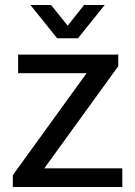

<svg xmlns="http://www.w3.org/2000/svg" viewBox="-20 -743 538 763"><path d="M101 -723H183L249 -641L314 -723H396L290 -591H207ZM31 0V-47L324 -452H52V-526H450V-480L156 -74H466V0Z"/></svg>

Font: Archivo
Style: Regular
Weight: 400
Designer: Hector Gatti
Foundry: Omnibus-Type
Version: Version 2.001